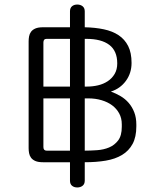

<svg xmlns="http://www.w3.org/2000/svg" viewBox="-20 -715 683 845"><path d="M169 -1H288V80Q288 95 297 102.5Q306 110 320 110Q334 110 343.5 102.5Q353 95 353 80V-1H354Q404 -1 445.5 -8Q487 -15 517 -33Q547 -51 563.5 -81.5Q580 -112 580 -159V-167Q580 -197 571 -220.5Q562 -244 546.5 -262Q531 -280 510.5 -292Q490 -304 468 -312Q509 -325 534 -359Q559 -393 559 -438Q559 -483 544 -512.5Q529 -542 502 -560Q475 -578 437 -586Q399 -594 353 -595V-665Q353 -680 343.5 -687.5Q334 -695 320 -695Q306 -695 297 -687.5Q288 -680 288 -665V-595H169Q148 -595 135.5 -589.5Q123 -584 116.5 -575Q110 -566 108 -555Q106 -544 106 -533V-63Q106 -52 108 -41Q110 -30 116.5 -21Q123 -12 135.5 -6.5Q148 -1 169 -1ZM369 -282Q400 -282 427 -274Q454 -266 473.5 -251.5Q493 -237 504.5 -216Q516 -195 516 -168V-157Q516 -118 500 -97Q484 -76 460 -66Q436 -56 407 -54Q378 -52 353 -52V-282ZM171 -68V-282H288V-52H185Q171 -52 171 -68ZM360 -544Q426 -544 461 -517.5Q496 -491 496 -436Q496 -409 484.5 -389.5Q473 -370 454 -357.5Q435 -345 411.5 -339.5Q388 -334 364 -334H353V-544ZM171 -528Q171 -544 185 -544H288V-334H171Z"/></svg>

Font: Cafe24 Ssurround air
Style: Light
Weight: 300
Designer: Cafe24 thkim, hmlim, mnelim, sdjeong, hskwak & 4IRTF
Foundry: Cafe24
Version: Version 1.001